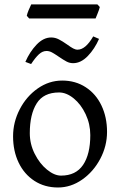

<svg xmlns="http://www.w3.org/2000/svg" viewBox="-20 -833 543 868"><path d="M39.1 -216.8Q39.1 -280.8 69.3 -339.1Q99.6 -397.5 150.6 -433.1Q201.7 -468.8 261.2 -468.8Q321.3 -468.8 367.4 -438.7Q413.6 -408.7 438.7 -356Q463.9 -303.2 463.9 -236.8Q463.9 -172.9 433.1 -114.7Q402.3 -56.6 351.3 -21Q300.3 14.6 242.2 14.6Q181.6 14.6 135.5 -15.4Q89.4 -45.4 64.2 -97.9Q39.1 -150.4 39.1 -216.8ZM114.7 -231Q114.7 -181.6 137 -137.5Q159.2 -93.3 192.4 -66.2Q225.6 -39.1 255.9 -39.1Q322.8 -39.1 355.5 -87.4Q388.2 -135.7 388.2 -222.2Q388.2 -272 367.2 -316.7Q346.2 -361.3 313.2 -388.2Q280.3 -415 247.1 -415Q176.8 -415 145.8 -365.5Q114.7 -315.9 114.7 -231ZM245.6 -576.7Q226.6 -589.8 214.6 -596.2Q202.6 -602.5 190.4 -602.5Q172.4 -602.5 156.5 -588.1Q140.6 -573.7 120.6 -543.5L94.7 -553.2Q114.3 -598.6 145.3 -631.1Q176.3 -663.6 211.4 -663.6Q229.5 -663.6 246.1 -655Q262.7 -646.5 284.2 -631.3Q300.3 -619.6 310.8 -614Q321.3 -608.4 330.6 -608.4Q366.7 -608.4 401.4 -668.5L427.7 -657.2Q408.2 -612.3 377 -579.8Q345.7 -547.4 310.5 -547.4Q294.9 -547.4 281 -554.7Q267.1 -562 245.6 -576.7ZM111.8 -749.5 101.1 -761.7Q103 -771.5 109.1 -786.4Q115.2 -801.3 121.1 -813H420.4L431.2 -801.3Q428.7 -790 421.1 -771.7Q413.6 -753.4 412.1 -749.5Z"/></svg>

Font: David Libre
Style: Regular
Weight: 400
Version: Version 1.000